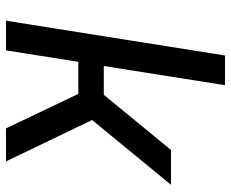

<svg xmlns="http://www.w3.org/2000/svg" viewBox="-85 -685 770 640"><g transform="rotate(90 300.0 -365.0)"><path d="M49 0H148L186 -241H293L408 0H518L380 -287L596 -550H480L296 -326H200L264 -730H165Z"/></g></svg>

Font: JetBrains Mono Medium
Style: Italic
Weight: 436
Italic angle: -9°
Monospace: yes
Designer: Philipp Nurullin, Konstantin Bulenkov
Foundry: JetBrains
Version: Version 2.305